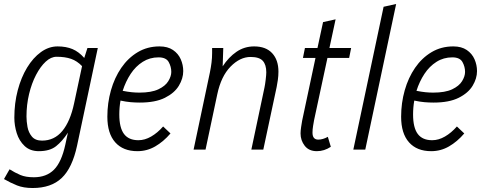

<svg xmlns="http://www.w3.org/2000/svg" viewBox="-27 -751 2439 964"><path d="M-7 148 21 99Q48 116 75 127.5Q102 139 143 139Q206 139 244 101Q282 63 301 -25L314 -85Q286 -42 254.5 -17Q223 8 168 8Q124 8 96.5 -18Q69 -44 57 -82.5Q45 -121 45 -160Q45 -233 62 -297.5Q79 -362 109 -411.5Q139 -461 178.5 -489.5Q218 -518 262 -518Q305 -518 337 -504.5Q369 -491 396 -460L412 -510H464L360 -20Q336 92 283 142.5Q230 193 137 193Q91 193 58.5 180Q26 167 -7 148ZM106 -166Q106 -142 111 -114Q116 -86 133 -65.5Q150 -45 184 -45Q246 -45 286 -93.5Q326 -142 345 -232L385 -419Q360 -445 330 -455.5Q300 -466 257 -466Q229 -466 202.5 -441.5Q176 -417 154 -375Q132 -333 119 -279Q106 -225 106 -166Z M512 -165Q512 -234 530 -297.5Q548 -361 582 -410.5Q616 -460 664.5 -489Q713 -518 774 -518Q815 -518 841.5 -500Q868 -482 880.5 -453.5Q893 -425 893 -394Q893 -357 871 -320.5Q849 -284 801 -260Q753 -236 675 -236Q652 -236 629 -238Q606 -240 578 -246Q572 -212 572 -176Q572 -110 595.5 -78.5Q619 -47 668 -47Q700 -47 732 -65.5Q764 -84 792 -116L829 -81Q794 -40 752.5 -16Q711 8 663 8Q591 8 551.5 -36.5Q512 -81 512 -165ZM769 -463Q725 -463 689.5 -440.5Q654 -418 629 -380Q604 -342 589 -295Q614 -290 634 -288Q654 -286 673 -286Q733 -286 768 -302.5Q803 -319 818 -343.5Q833 -368 833 -390Q833 -416 820 -439.5Q807 -463 769 -463Z M945 0 1027 -388Q1032 -413 1035 -436.5Q1038 -460 1038 -485V-510H1094L1091 -418Q1121 -464 1160.5 -491Q1200 -518 1249 -518Q1308 -518 1339.5 -484Q1371 -450 1371 -391Q1371 -371 1368 -349.5Q1365 -328 1362 -314L1295 0H1235L1301 -312Q1304 -326 1307 -351Q1310 -376 1310 -388Q1310 -426 1292.5 -445.5Q1275 -465 1231 -465Q1178 -465 1130.5 -416.5Q1083 -368 1064 -278L1005 0Z M1494 -460 1504 -510H1567L1595 -640L1658 -654L1627 -510H1736L1726 -460H1617L1550 -148Q1548 -137 1545 -119Q1542 -101 1542 -85Q1542 -50 1571 -50Q1594 -50 1619 -64L1634 -14Q1601 8 1564 8Q1524 8 1503 -19Q1482 -46 1482 -81Q1482 -94 1485 -114Q1488 -134 1490 -145L1557 -460Z M1747 0 1899 -717 1962 -731 1807 0Z M1987 -165Q1987 -234 2005 -297.5Q2023 -361 2057 -410.5Q2091 -460 2139.5 -489Q2188 -518 2249 -518Q2290 -518 2316.5 -500Q2343 -482 2355.5 -453.5Q2368 -425 2368 -394Q2368 -357 2346 -320.5Q2324 -284 2276 -260Q2228 -236 2150 -236Q2127 -236 2104 -238Q2081 -240 2053 -246Q2047 -212 2047 -176Q2047 -110 2070.5 -78.5Q2094 -47 2143 -47Q2175 -47 2207 -65.5Q2239 -84 2267 -116L2304 -81Q2269 -40 2227.5 -16Q2186 8 2138 8Q2066 8 2026.5 -36.5Q1987 -81 1987 -165ZM2244 -463Q2200 -463 2164.5 -440.5Q2129 -418 2104 -380Q2079 -342 2064 -295Q2089 -290 2109 -288Q2129 -286 2148 -286Q2208 -286 2243 -302.5Q2278 -319 2293 -343.5Q2308 -368 2308 -390Q2308 -416 2295 -439.5Q2282 -463 2244 -463Z"/></svg>

Font: Radio Canada Condensed Light
Style: Italic
Weight: 300
Width: 3
Italic angle: -12°
Designer: Charles Daoud, Etienne Aubert Bonn, Alexandre Saumier Demers, Jacques Le Bailly
Foundry: Radio-Canada
Version: Version 2.104; ttfautohint (v1.8.4.7-5d5b);gftools[0.9.28.de